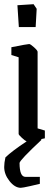

<svg xmlns="http://www.w3.org/2000/svg" viewBox="-20 -666 268 915"><path d="M149.9 -537.1H69.8L63 -641.1L140.1 -646L154.8 -624ZM193.8 -43.9V-6.8Q186 -4.9 174.8 -2.9L178.2 0Q73.2 98.1 73.2 110.8Q73.2 176.8 101.1 176.8H169.9V210Q159.7 212.9 123.5 220.9Q87.4 229 79.1 229Q50.8 229 25.4 197Q0 165 0 129.9Q0 109.4 5.9 84Q36.6 54.2 106.9 7.8Q99.6 4.9 84.2 -9.3Q68.8 -23.4 68.8 -27.8V-393.1L34.2 -403.8V-440.9Q110.4 -456.1 119.1 -456.1Q125 -456.1 142.1 -440.7Q159.2 -425.3 159.2 -418.9V-54.2Z"/></svg>

Font: Grenze
Style: Regular
Weight: 400
Designer: Renata Polastri
Foundry: Omnibus-Type
Version: Version 1.002;PS 001.002;hotconv 1.0.88;makeotf.lib2.5.64775